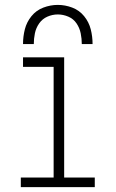

<svg xmlns="http://www.w3.org/2000/svg" viewBox="-20 -764 472 784"><path d="M65 0H367V-39H242V-530H74V-491H199V-39H65ZM74 -584H118Q118 -606 122.5 -628Q127 -650 140 -668.5Q153 -687 173.5 -696Q194 -705 216 -705Q238 -705 259 -696Q280 -687 292.5 -668.5Q305 -650 309.5 -628Q314 -606 314 -584H358Q358 -615 350.5 -644.5Q343 -674 323.5 -698Q304 -722 275 -733Q246 -744 216 -744Q186 -744 157 -733Q128 -722 108.5 -698Q89 -674 81.5 -644.5Q74 -615 74 -584Z"/></svg>

Font: Iosevka Sparkle Extralight
Style: Regular
Weight: 200
Designer: Belleve Invis
Foundry: Belleve Invis
Version: Version 4.5.0; ttfautohint (v1.8.3)